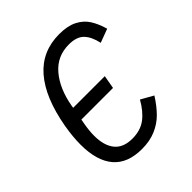

<svg xmlns="http://www.w3.org/2000/svg" viewBox="-196 -857 991 991"><g transform="rotate(-45 300.0 -361.0)"><path d="M66 -240.5Q66 -297.5 78 -367Q109 -541 187.2 -631.5Q265.5 -722 391.5 -722Q452 -722 490.8 -702.2Q529.5 -682.5 551 -648.8Q572.5 -615 586.5 -566.5L511.5 -538.5Q499.5 -593.5 472.2 -621.2Q445 -649 389 -649Q303 -649 248.8 -585.2Q194.5 -521.5 175.5 -415L173.5 -402H404.5L391.5 -329H160.5L155.5 -301Q148 -259 148 -223Q148 -151.5 179.8 -112.2Q211.5 -73 277.5 -73Q337 -73 376.8 -103Q416.5 -133 447.5 -188.5L515 -150.5Q485 -103 452.5 -70.2Q420 -37.5 376 -18.8Q332 0 274.5 0Q170 0 118 -61.2Q66 -122.5 66 -240.5Z"/></g></svg>

Font: JuliaMono
Style: Italic
Weight: 400
Italic angle: -9°
Monospace: yes
Designer: cormullion
Foundry: corm
Version: Version 0.057; ttfautohint (v1.8.4)